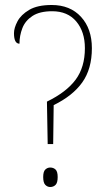

<svg xmlns="http://www.w3.org/2000/svg" viewBox="-20 -744 432 769"><path d="M168 -337Q246 -375 283 -425Q320 -475 320 -551Q320 -617 285.5 -658Q251 -699 189 -699Q139 -699 110 -680Q81 -661 69.5 -631Q58 -601 58 -569Q36 -569 36 -611Q36 -632 50 -658.5Q64 -685 97 -704.5Q130 -724 187 -724Q261 -724 304.5 -676.5Q348 -629 348 -551Q348 -468 309.5 -414Q271 -360 195 -323L193 -167H171ZM181 5Q170 5 161.5 -3.5Q153 -12 153 -35Q153 -57 161.5 -65Q170 -73 181 -73Q194 -73 202.5 -65Q211 -57 211 -35Q211 -12 202.5 -3.5Q194 5 181 5Z"/></svg>

Font: Noto Serif Ethiopic SemiCondensed Thin
Style: Regular
Weight: 100
Width: 4
Designer: Monotype Design Team
Foundry: Monotype Imaging Inc.
Version: Version 2.102; ttfautohint (v1.8.4.7-5d5b)